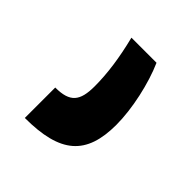

<svg xmlns="http://www.w3.org/2000/svg" viewBox="-29 -488 433 433"><g transform="rotate(-45 187.5 -271.5)"><path d="M174 -193C225 -193 292 -208 337 -228V-308C285 -295 241 -289 201 -289C154 -289 136 -303 136 -350H39C39 -237 78 -193 174 -193Z"/></g></svg>

Font: Noto Sans Armenian Condensed SemiBold
Style: Regular
Weight: 600
Width: 3
Designer: Monotype Design Team
Foundry: Monotype Imaging Inc.
Version: Version 2.008